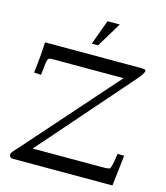

<svg xmlns="http://www.w3.org/2000/svg" viewBox="-126 -965 915 1060"><g transform="rotate(15 332.0 -434.5)"><path d="M304 -726.8 356 -868.9H426L340.1 -726.8ZM637 -175 616.9 0H49.1Q27.1 0 27.1 -20Q27.1 -28.8 47.6 -50.9Q68.1 -73 74 -80.1L522.9 -587.9H115Q95.7 -587.9 91.3 -579.2Q86.9 -570.6 84.6 -547.6Q82.3 -524.7 82 -522.1Q81.8 -519.5 79.8 -507.2Q77.9 -494.9 77.9 -488L38.1 -490Q50.5 -596.7 53 -667H597.9Q614.7 -667 621.8 -665.2Q628.9 -663.3 628.9 -658.1Q628.9 -652.8 625.6 -646.2Q622.3 -639.6 617.3 -632.6Q612.3 -625.5 607.7 -619.6Q603 -613.8 598.6 -608.6Q594.2 -603.5 594 -603L138.9 -83H534.9Q575.9 -83 580.1 -88.4Q588.4 -99.9 596.2 -156.7L599.1 -176Z"/></g></svg>

Font: Linden Hill
Style: Regular
Weight: 400
Version: Version 1.202